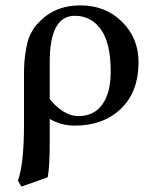

<svg xmlns="http://www.w3.org/2000/svg" viewBox="-20 -460 577 718"><path d="M394 -192.9Q394 -298.8 357.4 -349.9Q320.8 -400.9 259.8 -400.9Q166 -400.9 166 -229V-89.8Q187.5 -62 215.6 -43.9Q243.7 -25.9 273.9 -25.9Q331.5 -25.9 362.8 -69.6Q394 -113.3 394 -192.9ZM158.2 203.1 60.1 237.8 46.9 215.8Q69.8 153.3 69.8 3.9V-185.1Q69.8 -224.1 74.2 -255.6Q78.6 -287.1 84 -306.2Q89.4 -325.2 99.4 -342.3Q109.4 -359.4 116 -366.7Q122.6 -374 133.8 -384.8Q190.4 -439.9 280.8 -439.9Q374 -439.9 436 -378.9Q498 -317.9 498 -228Q498 -116.2 432.1 -53.2Q366.2 9.8 259.8 9.8Q208.5 9.8 166 -15.1V65.9Q166 167 158.2 203.1Z"/></svg>

Font: Common Serif Medium
Style: Regular
Weight: 500
Designer: Philipp H. Poll, Khaled Hosny
Foundry: Stefan Peev, Context Ltd.
Version: Version 1.026